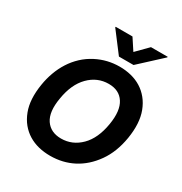

<svg xmlns="http://www.w3.org/2000/svg" viewBox="-216 -1112 1214 1280"><g transform="rotate(30 391.0 -472.0)"><path d="M66.8 -371.8Q74.9 -422.6 92.2 -470.2Q109.4 -517.8 136 -559.7Q162.6 -601.6 199.2 -636Q235.8 -670.5 282.7 -694.6Q365.4 -737.2 459.9 -737.2Q506.7 -737.2 549 -726.6Q591.3 -715.9 626.4 -694.1Q661.6 -672.2 688.7 -639Q715.9 -605.8 733 -560.7Q764.9 -476.2 745 -353.7Q725.5 -236.5 668.3 -155.9Q610.1 -73.5 529.8 -31.8Q449.6 9.9 353 9.9Q306.1 9.9 263.8 -0.5Q221.6 -11 186.1 -32.7Q150.6 -54.3 123.2 -87.5Q95.9 -120.7 78.8 -165.8Q46.9 -249.6 66.8 -371.8ZM239.3 -183.6Q278.8 -126.1 358.7 -126.1Q445.3 -126.1 509.2 -190Q572.4 -253.2 592 -371.8Q610.8 -483.7 572.4 -542.6Q534.8 -601.2 453.8 -601.2Q366.5 -601.2 302.6 -536.6Q238.6 -471.9 219.5 -353.7Q199.9 -241.8 239.3 -183.6ZM302.6 -953.8H431.8L488.6 -867.2L574.2 -953.8H703.1L702.4 -948.9L533 -792.6H420.5L301.8 -948.9Z"/></g></svg>

Font: Inter P
Style: Bold Italic
Weight: 700
Italic angle: 9.39999°
Designer: Rasmus Andersson
Foundry: rsms
Version: Version 3.018;git-588b23468